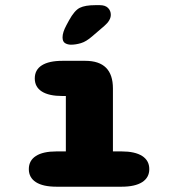

<svg xmlns="http://www.w3.org/2000/svg" viewBox="-20 -706 659 726"><path d="M194 0Q142.5 0 115.8 -17.2Q89 -34.5 89 -66.5Q89 -99 115.8 -116.2Q142.5 -133.5 194 -133.5H229V-343H216Q165 -343 138.2 -360Q111.5 -377 111.5 -409.5Q111.5 -442 138.2 -459Q165 -476 216 -476H302.5Q407 -476 407 -371.5V-133.5H439.5Q490.5 -133.5 517.5 -116.2Q544.5 -99 544.5 -66.5Q544.5 -34.5 517.5 -17.2Q490.5 0 439.5 0ZM248.5 -537Q236 -537 226.2 -542.8Q216.5 -548.5 216.5 -565Q216.5 -583.5 231 -610.5L241 -629Q261.5 -666.5 281.8 -676.5Q302 -686.5 340 -686.5H357.5Q378 -686.5 388.5 -676Q399 -665.5 399 -650Q399 -629 374.5 -608L328.5 -568.5Q305.5 -548.5 285.8 -542.8Q266 -537 248.5 -537Z"/></svg>

Font: Sono Monospace ExtraBold
Style: Regular
Weight: 800
Version: Version 2.112